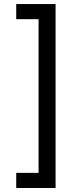

<svg xmlns="http://www.w3.org/2000/svg" viewBox="-20 -792 405 948"><path d="M60.1 136.2H254.4V-772H60.1V-697.3H170.4V61.5H60.1Z"/></svg>

Font: Raveo
Style: Regular
Weight: 400
Designer: Jakub Foglar, Rasmus Andersson (Inter)
Foundry: Jakubfoglar.com
Version: Version 1.100;Glyphs 3.2.3 (3260)